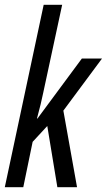

<svg xmlns="http://www.w3.org/2000/svg" viewBox="-20 -780 445 800"><path d="M0 0H77L116 -189L177 -255L219 0H301L244 -319L405 -536H321L136 -286H134Q143 -319 149.5 -346Q156 -373 160 -393L239 -760H162Z"/></svg>

Font: Noto Sans UI Condensed
Style: Italic
Weight: 400
Width: 3
Italic angle: -12°
Designer: Monotype Design Team
Foundry: Monotype Imaging Inc.
Version: Version 1.901